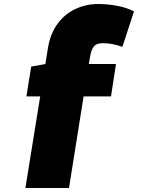

<svg xmlns="http://www.w3.org/2000/svg" viewBox="-20 -730 712 960"><path d="M398 -248 325 210H107L181 -248H112L136 -397L207 -410L219 -486Q231 -562 268.5 -612Q306 -662 359 -686Q412 -710 471 -710Q517 -710 565.5 -701Q614 -692 650 -673L592 -496Q565 -505 542.5 -509.5Q520 -514 493 -514Q464 -514 451 -499.5Q438 -485 432 -455L424 -410H560L535 -248Z"/></svg>

Font: Georama Black
Style: Italic
Weight: 900
Italic angle: -9°
Designer: Jean-Baptiste Levee
Foundry: Production Type
Version: Version 1.000